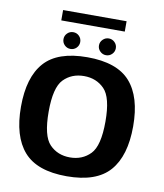

<svg xmlns="http://www.w3.org/2000/svg" viewBox="-89 -883 818 959"><g transform="rotate(10 320.0 -403.0)"><path d="M314 4.5Q464.5 4.5 531.5 -72Q598.5 -148.5 598.5 -298.5Q598.5 -448 531.5 -523.5Q464.5 -599 314 -599Q163.5 -599 96.5 -523.5Q29.5 -448 29.5 -298.5Q29.5 -148.5 96.5 -72Q163.5 4.5 314 4.5ZM314 -91Q251 -91 210.5 -132.8Q170 -174.5 170 -298Q170 -420.5 210.5 -462Q251 -503.5 314 -503.5Q376.5 -503.5 417.2 -462Q458 -420.5 458 -298Q458 -174.5 417.2 -132.8Q376.5 -91 314 -91ZM222.5 -625Q240.5 -625 252.8 -637.5Q265 -650 265 -667.5Q265 -685 252.8 -697.5Q240.5 -710 222.5 -710Q205 -710 192.5 -697.5Q180 -685 180 -667.5Q180 -650 192.5 -637.5Q205 -625 222.5 -625ZM403 -625Q420.5 -625 433 -637.5Q445.5 -650 445.5 -667.5Q445.5 -685 433 -697.5Q420.5 -710 403 -710Q385.5 -710 372.8 -697.5Q360 -685 360 -667.5Q360 -650 372.8 -637.5Q385.5 -625 403 -625ZM153 -757.5H475V-810H153Z"/></g></svg>

Font: Anybody UltraCondensed Thin SemiBold
Style: Regular
Weight: 600
Version: Version 1.111